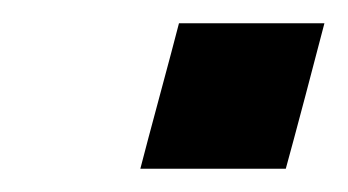

<svg xmlns="http://www.w3.org/2000/svg" viewBox="-20 -520 299 165"><path d="M100.6 -375H225.6Q231.4 -396 242.4 -437.5Q253.4 -479 258.8 -500H133.8Q128.4 -479 117.2 -437.5Q106 -396 100.6 -375Z"/></svg>

Font: Faithful 32x
Style: Oblique
Weight: 400
Foundry: Faithful Resource Pack
Version: Version 1.0; January 27, 2023